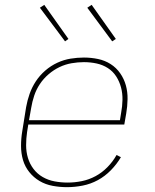

<svg xmlns="http://www.w3.org/2000/svg" viewBox="-20 -766 640 794"><path d="M257 8Q227 8 197.5 2.5Q168 -3 143.5 -17.5Q119 -32 101 -54.5Q83 -77 75 -104.5Q67 -132 67 -162.5Q67 -193 72 -223L88 -323Q93 -351 102.5 -378Q112 -405 128 -429.5Q144 -454 167 -474Q190 -494 217 -506.5Q244 -519 272 -523.5Q300 -528 327 -528Q357 -528 385.5 -522Q414 -516 437.5 -501Q461 -486 477 -463Q493 -440 500.5 -413Q508 -386 507.5 -356Q507 -326 502 -297L494 -251H97L92 -220Q88 -193 88 -165.5Q88 -138 95.5 -113Q103 -88 118.5 -67.5Q134 -47 156.5 -34Q179 -21 205.5 -16Q232 -11 260 -11Q289 -11 318.5 -17Q348 -23 375 -37.5Q402 -52 424.5 -75Q447 -98 462 -125L480 -116Q463 -87 438.5 -62Q414 -37 384.5 -21Q355 -5 322 1.5Q289 8 257 8ZM476 -269 481 -300Q486 -326 486.5 -353Q487 -380 480.5 -404.5Q474 -429 460.5 -450Q447 -471 426 -484.5Q405 -498 379.5 -503.5Q354 -509 327 -509Q302 -509 276 -504.5Q250 -500 226 -488.5Q202 -477 181 -459Q160 -441 145 -418.5Q130 -396 121.5 -370.5Q113 -345 109 -320L100 -269ZM444 -595 341 -734 359 -746 459 -605ZM249 -595 145 -734 163 -746 263 -605Z"/></svg>

Font: Iosevka Aile Thin
Style: Italic
Weight: 100
Italic angle: -9°
Designer: Belleve Invis
Foundry: Belleve Invis
Version: Version 31.1.0; ttfautohint (v1.8.4)